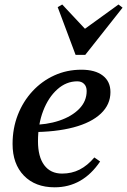

<svg xmlns="http://www.w3.org/2000/svg" viewBox="-20 -798 551 831"><path d="M216.5 12.7Q132.5 12.7 83.4 -37.9Q34.4 -88.6 34.4 -174.6Q34.4 -242.6 57.1 -300.8Q79.8 -359 120.5 -403Q161.2 -447.1 215.3 -471.7Q269.4 -496.3 332.2 -496.3Q392 -496.3 425 -470.8Q458 -445.4 458 -399.4Q458 -345.8 416.8 -306.6Q375.6 -267.4 298.5 -246.8Q221.5 -226.3 113.8 -226.3V-257.5Q181.9 -257.5 236.3 -275.8Q290.8 -294.1 322.9 -327Q355.1 -359.9 355.1 -404.2Q355.1 -423.7 344 -434.8Q333 -446 314.5 -446Q266.8 -446 228.1 -411.3Q189.4 -376.7 166.9 -318.2Q144.4 -259.8 144.4 -186.5Q144.4 -119.6 171.5 -83.1Q198.7 -46.7 248.7 -46.7Q290.4 -46.7 324.3 -63.9Q358.3 -81.1 388.4 -116.5L413.3 -99Q337.8 12.7 216.5 12.7ZM307.2 -560.4 229.7 -767.2 249.3 -778.5 360.8 -659.5H328.4L492.9 -778.5L510.5 -764.8L348.9 -560.4Z"/></svg>

Font: Platypi Light
Style: Italic
Weight: 300
Italic angle: -13°
Designer: David Sargent
Foundry: Bolt Cutter Type
Version: Version 1.200